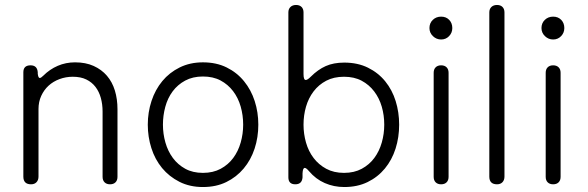

<svg xmlns="http://www.w3.org/2000/svg" viewBox="-20 -742 2367 773"><path d="M74 -31V-451Q74 -479 103 -479Q130 -479 132 -451V-445Q134 -428 140 -428Q145 -428 154 -437Q180 -463 212.5 -477Q245 -491 282 -491Q325 -491 357 -476.5Q389 -462 410.5 -437Q432 -412 442.5 -377.5Q453 -343 453 -302V-30Q453 -16 445 -8Q437 0 423 0Q409 0 401 -8Q393 -16 393 -30V-293Q393 -322 386 -347.5Q379 -373 364.5 -392Q350 -411 327.5 -422Q305 -433 273 -433Q245 -433 219.5 -423.5Q194 -414 175.5 -397Q157 -380 146 -356Q135 -332 135 -303V-31Q135 -17 127 -8.5Q119 0 105 0Q74 0 74 -31Z M797 11Q744 11 702.5 -10Q661 -31 632.5 -65.5Q604 -100 589.5 -145.5Q575 -191 575 -240Q575 -290 590 -335.5Q605 -381 633.5 -415.5Q662 -450 703.5 -470.5Q745 -491 797 -491Q851 -491 892.5 -470.5Q934 -450 962.5 -415Q991 -380 1005.5 -335Q1020 -290 1020 -240Q1020 -189 1005 -143.5Q990 -98 961 -63.5Q932 -29 891 -9Q850 11 797 11ZM797 -46Q838 -46 868.5 -62.5Q899 -79 919 -106Q939 -133 949 -168Q959 -203 959 -240Q959 -278 949 -313Q939 -348 918.5 -375Q898 -402 868 -418Q838 -434 797 -434Q756 -434 725.5 -417.5Q695 -401 675 -374Q655 -347 645.5 -312Q636 -277 636 -240Q636 -203 646 -168Q656 -133 676 -106Q696 -79 726 -62.5Q756 -46 797 -46Z M1366 11Q1324 11 1287.5 -5Q1251 -21 1224 -53Q1213 -66 1207 -66Q1199 -66 1198 -44V-28Q1196 0 1169 0Q1141 0 1141 -28V-692Q1141 -706 1149.5 -714Q1158 -722 1172 -722Q1186 -722 1194 -714Q1202 -706 1202 -692V-444Q1202 -420 1211 -420Q1218 -420 1231 -433Q1260 -462 1291.5 -476Q1323 -490 1366 -490Q1420 -490 1461.5 -469.5Q1503 -449 1531 -414.5Q1559 -380 1573 -335Q1587 -290 1587 -240Q1587 -189 1572.5 -143.5Q1558 -98 1529.5 -63.5Q1501 -29 1460 -9Q1419 11 1366 11ZM1365 -46Q1406 -46 1436.5 -62.5Q1467 -79 1487 -106Q1507 -133 1517 -168Q1527 -203 1527 -240Q1527 -278 1517 -312.5Q1507 -347 1486.5 -374Q1466 -401 1436 -417Q1406 -433 1365 -433Q1324 -433 1293.5 -417Q1263 -401 1242.5 -374Q1222 -347 1212 -312.5Q1202 -278 1202 -240Q1202 -203 1212 -168Q1222 -133 1242.5 -106Q1263 -79 1293.5 -62.5Q1324 -46 1365 -46Z M1756 -583Q1737 -583 1723 -596.5Q1709 -610 1709 -629Q1709 -649 1722.5 -662Q1736 -675 1756 -675Q1776 -675 1788.5 -662Q1801 -649 1801 -629Q1801 -610 1788 -596.5Q1775 -583 1756 -583ZM1726 -30V-449Q1726 -463 1734 -471Q1742 -479 1756 -479Q1770 -479 1778 -471Q1786 -463 1786 -449V-30Q1786 -16 1778 -8Q1770 0 1756 0Q1742 0 1734 -8Q1726 -16 1726 -30Z M1950 -31V-692Q1950 -706 1958.5 -714Q1967 -722 1981 -722Q1995 -722 2003 -714Q2011 -706 2011 -692V-31Q2011 -17 2003 -8.5Q1995 0 1981 0Q1950 0 1950 -31Z M2207 -583Q2188 -583 2174 -596.5Q2160 -610 2160 -629Q2160 -649 2173.5 -662Q2187 -675 2207 -675Q2227 -675 2239.5 -662Q2252 -649 2252 -629Q2252 -610 2239 -596.5Q2226 -583 2207 -583ZM2177 -30V-449Q2177 -463 2185 -471Q2193 -479 2207 -479Q2221 -479 2229 -471Q2237 -463 2237 -449V-30Q2237 -16 2229 -8Q2221 0 2207 0Q2193 0 2185 -8Q2177 -16 2177 -30Z"/></svg>

Font: Higure Gothic
Style: Regular
Weight: 400
Designer: Yoshimichi Ohira
Foundry: Positype
Version: Version 1.000